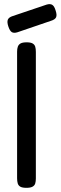

<svg xmlns="http://www.w3.org/2000/svg" viewBox="-20 -891 291 921"><path d="M107 10Q87 10 77.5 4.5Q68 -1 65 -11.5Q62 -22 62 -36V-643Q62 -657 65.5 -667Q69 -677 78.5 -682.5Q88 -688 108 -688Q127 -688 136.5 -682.5Q146 -677 149 -667Q152 -657 152 -642V-35Q152 -21 149 -11Q146 -1 136 4.5Q126 10 107 10ZM63 -736Q46 -731 36.5 -737Q27 -743 20 -764Q13 -785 17.5 -796.5Q22 -808 41 -814L204 -869Q221 -874 231 -867.5Q241 -861 247 -840Q254 -819 249 -808Q244 -797 224 -791Z"/></svg>

Font: Fredoka SemiExpanded
Style: Regular
Weight: 400
Width: 6
Designer: Ben Nathan
Foundry: Milena B. Brandão, Ben Nathan
Version: Version 2.001